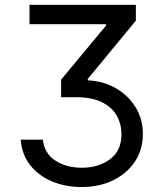

<svg xmlns="http://www.w3.org/2000/svg" viewBox="-20 -747 668 777"><path d="M309.7 9.9Q245 9.9 190.7 -12.8Q136.4 -35.5 102.3 -78.5Q68.2 -121.4 63.9 -181.8H153.4Q159.4 -126.4 203.7 -97.3Q247.9 -68.2 311.1 -68.2Q378.9 -68.2 425.2 -102.6Q471.6 -137.1 471.6 -204.5Q471.6 -244 453.1 -277.9Q434.7 -311.8 393.8 -332.7Q353 -353.7 285.5 -353.7H227.3V-424.7L409.1 -643.5V-649.1H99.4V-727.3H529.8V-663.4L335.2 -427.6V-421.9Q398.1 -419 448.5 -390.1Q498.9 -361.2 528.6 -313.2Q558.2 -265.3 558.2 -204.5Q558.2 -142.4 526.5 -93.9Q494.7 -45.5 438.7 -17.8Q382.8 9.9 309.7 9.9Z"/></svg>

Font: Linik Sans
Style: Regular
Weight: 400
Designer: Rasmus Andersson (font), Marc Monis (original base), Kil Hyung-jin (Pretendard portions), Cristiano Sobral (main changes
Foundry: rsms
Version: Version 3.018;May 31, 2022;FontCreator 14.0.0.2814 64-bit; t